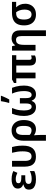

<svg xmlns="http://www.w3.org/2000/svg" viewBox="1654 -2494 1079 4428"><g transform="rotate(-90 2194.0 -279.5)"><path d="M367 -328V-237H296Q249 -237 220.5 -228.5Q192 -220 179.5 -203Q167 -186 167 -160Q167 -137 179 -121Q191 -105 217.5 -97Q244 -89 285 -89Q341 -89 386 -102Q431 -115 463 -131V-28Q441 -17 413 -8Q385 1 350 5.5Q315 10 272 10Q189 10 136.5 -10Q84 -30 59.5 -66Q35 -102 35 -149Q35 -209 68 -238.5Q101 -268 155 -280V-285Q111 -298 85.5 -329.5Q60 -361 60 -410Q60 -459 88.5 -490.5Q117 -522 166 -537Q215 -552 276 -552Q313 -552 345.5 -547.5Q378 -543 408 -534Q438 -525 464 -512L423 -419Q390 -434 356 -445Q322 -456 279 -456Q230 -456 206.5 -441Q183 -426 183 -396Q183 -359 214 -343.5Q245 -328 308 -328Z M798 9Q707 9 656.5 -25Q606 -59 585.5 -117Q565 -175 565 -247V-542H698V-245Q698 -168 723 -130Q748 -92 803 -92Q861 -92 889.5 -140Q918 -188 918 -298Q918 -365 909.5 -421.5Q901 -478 885 -542H1018Q1029 -501 1036 -462Q1043 -423 1046.5 -383Q1050 -343 1050 -294Q1050 -138 986 -64.5Q922 9 798 9Z M1640 -271Q1640 -181 1614 -118Q1588 -55 1540.5 -22.5Q1493 10 1427 10Q1391 10 1356.5 -1Q1322 -12 1297 -31H1288Q1291 -10 1293.5 27Q1296 64 1296 101V240H1163V-274Q1163 -365 1191.5 -426.5Q1220 -488 1274 -520Q1328 -552 1404 -552Q1473 -552 1526 -519Q1579 -486 1609.5 -423.5Q1640 -361 1640 -271ZM1401 -450Q1348 -450 1322 -408.5Q1296 -367 1296 -278V-137Q1316 -114 1344.5 -103Q1373 -92 1401 -92Q1456 -92 1480.5 -135.5Q1505 -179 1505 -271Q1505 -364 1480.5 -407Q1456 -450 1401 -450Z M2383 -542Q2401 -495 2412.5 -451Q2424 -407 2429.5 -361.5Q2435 -316 2435 -263Q2435 -183 2412 -121Q2389 -59 2344 -24.5Q2299 10 2231 10Q2173 10 2138.5 -16Q2104 -42 2087 -88H2081Q2065 -42 2030.5 -16Q1996 10 1937 10Q1870 10 1824.5 -24.5Q1779 -59 1756.5 -121Q1734 -183 1734 -263Q1734 -316 1739.5 -361.5Q1745 -407 1756.5 -451Q1768 -495 1786 -542H1918Q1899 -497 1886 -453Q1873 -409 1867 -363Q1861 -317 1861 -266Q1861 -184 1883 -137Q1905 -90 1947 -90Q1975 -90 1991 -105.5Q2007 -121 2014.5 -149Q2022 -177 2022 -215V-361H2146V-215Q2146 -175 2154 -147Q2162 -119 2178.5 -104.5Q2195 -90 2221 -90Q2252 -90 2270.5 -111Q2289 -132 2298.5 -171.5Q2308 -211 2308 -265Q2308 -341 2294 -408Q2280 -475 2250 -542ZM2036 -621Q2042 -639 2048 -661.5Q2054 -684 2059 -708.5Q2064 -733 2068 -756.5Q2072 -780 2075 -799H2199V-788Q2190 -763 2176.5 -732.5Q2163 -702 2147.5 -669Q2132 -636 2114 -606H2036Z M3072 -90Q3087 -90 3102 -94.5Q3117 -99 3129 -104V-12Q3114 -4 3087 3Q3060 10 3029 10Q2964 10 2930.5 -25.5Q2897 -61 2897 -138V-444H2734V0H2602V-444H2495V-498L2575 -542H3136V-444H3029V-144Q3029 -115 3041 -102.5Q3053 -90 3072 -90Z M3526 -552Q3581 -552 3622.5 -531.5Q3664 -511 3686.5 -467Q3709 -423 3709 -353V240H3576V-328Q3576 -389 3555 -419.5Q3534 -450 3489 -450Q3445 -450 3419.5 -428.5Q3394 -407 3384 -366Q3374 -325 3374 -265V0H3241V-542H3343L3361 -471H3368Q3385 -499 3410 -517Q3435 -535 3464.5 -543.5Q3494 -552 3526 -552Z M4322 -237Q4322 -168 4293.5 -112Q4265 -56 4209.5 -23Q4154 10 4071 10Q3997 10 3941 -21Q3885 -52 3854 -113Q3823 -174 3823 -262Q3823 -363 3856.5 -424.5Q3890 -486 3955 -514.5Q4020 -543 4114 -543H4366V-447H4239Q4277 -410 4299.5 -358.5Q4322 -307 4322 -237ZM3958 -262Q3958 -212 3970 -173.5Q3982 -135 4007.5 -113.5Q4033 -92 4073 -92Q4133 -92 4160 -136.5Q4187 -181 4187 -251Q4187 -292 4180 -326.5Q4173 -361 4159.5 -391.5Q4146 -422 4126 -447H4104Q4029 -447 3993.5 -406Q3958 -365 3958 -262Z"/></g></svg>

Font: Noto Sans Display SemiBold
Style: Regular
Weight: 600
Designer: Monotype Design Team
Foundry: Monotype Imaging Inc.
Version: Version 2.003